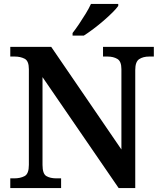

<svg xmlns="http://www.w3.org/2000/svg" viewBox="-20 -951 818 971"><path d="M32 0V-49H52Q83 -49 104.5 -60.5Q126 -72 126 -117V-601Q126 -643 104.5 -654Q83 -665 55 -665H32V-714H239L594 -195V-601Q594 -641 573.5 -653Q553 -665 524 -665H501V-714H758V-665H734Q704 -665 684 -652Q664 -639 664 -597V0H580L195 -561V-117Q195 -72 214.5 -60.5Q234 -49 265 -49H289V0ZM347 -784Q362 -803 379.5 -829Q397 -855 413.5 -882Q430 -909 440 -931H578V-921Q569 -908 549 -888Q529 -868 503.5 -846Q478 -824 452 -804.5Q426 -785 404 -771H347Z"/></svg>

Font: Noto Serif Malayalam SemiBold
Style: Regular
Weight: 600
Designer: Indian type Foundry, Jelle Bosma, Monotype Design Team
Foundry: Monotype Imaging Inc.
Version: Version 2.104; ttfautohint (v1.8.4.7-5d5b)